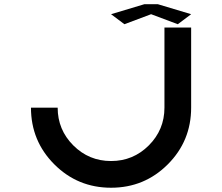

<svg xmlns="http://www.w3.org/2000/svg" viewBox="-20 -879 1040 899"><path d="M750 -375V-750H875V-375Q875 -218.8 765.6 -109.4Q656.2 0 500 0Q343.8 0 234.4 -109.4Q125 -218.8 125 -375H250Q250 -271.5 323.2 -198.2Q396.5 -125 500 -125Q603.5 -125 676.8 -198.2Q750 -271.5 750 -375ZM500 -812.5 656.2 -859.4H718.8L875 -812.5L812.5 -765.6L687.5 -812.5L562.5 -765.6Z"/></svg>

Font: Xanmono
Style: Regular
Weight: 400
Designer: GGBotNet
Foundry: GGBotNet
Version: 1.00